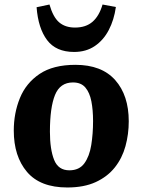

<svg xmlns="http://www.w3.org/2000/svg" viewBox="-20 -815 631 850"><path d="M278 15Q158 15 99.5 -54Q41 -123 41 -237Q41 -314 68 -380.5Q95 -447 155 -487.5Q215 -528 314 -528Q430 -528 490 -460.5Q550 -393 550 -278Q550 -221 535.5 -168Q521 -115 488.5 -74Q456 -33 404 -9Q352 15 278 15ZM287 -61Q331 -61 353.5 -92Q376 -123 384 -173Q392 -223 392 -279Q392 -328 384.5 -366.5Q377 -405 358 -427.5Q339 -450 303 -450Q246 -450 223.5 -394.5Q201 -339 201 -232Q201 -154 219.5 -107.5Q238 -61 287 -61ZM308 -585Q228 -585 188.5 -637.5Q149 -690 142 -783L199 -795Q215 -739 242 -716Q269 -693 312 -693Q360 -693 389.5 -718.5Q419 -744 434 -795L493 -784Q485 -727 461.5 -682Q438 -637 399.5 -611Q361 -585 308 -585Z"/></svg>

Font: Literata 12pt
Style: Bold Italic
Weight: 700
Italic angle: -2°
Designer: Latin by Veronika Burian and Jose Scaglione. Greek by Irene Vlachou. Cyrillic by Vera Evstafieva
Foundry: TypeTogether
Version: Version 3.002